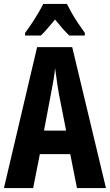

<svg xmlns="http://www.w3.org/2000/svg" viewBox="-20 -953 557 973"><path d="M370 0 336 -172H182L148 0H0L168 -714H346L517 0ZM278 -480Q274 -504 270.5 -526.5Q267 -549 264.5 -569.5Q262 -590 259 -608Q257 -582 251.5 -549.5Q246 -517 239 -482L203 -291H315ZM319 -933Q330 -911 344 -886.5Q358 -862 375 -836.5Q392 -811 410 -786V-773H331Q315 -788 297 -808.5Q279 -829 259 -854Q238 -829 219.5 -807.5Q201 -786 187 -773H107V-786Q122 -806 140 -833Q158 -860 174 -887Q190 -914 199 -933Z"/></svg>

Font: Noto Sans Display ExtraCondensed
Style: Regular
Weight: 400
Width: 2
Version: Version 2.003